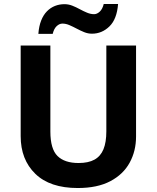

<svg xmlns="http://www.w3.org/2000/svg" viewBox="-20 -945 796 975"><path d="M670.9 -713.9V-252Q670.9 -178.2 638.4 -118.9Q606 -59.6 540.3 -24.9Q474.6 9.8 375 9.8Q233.4 9.8 159.2 -62.5Q85 -134.8 85 -253.9V-713.9H235.8V-276.9Q235.8 -188.5 272 -152.8Q308.1 -117.2 378.9 -117.2Q428.7 -117.2 459.7 -134.3Q490.7 -151.4 505.4 -187Q520 -222.7 520 -277.8V-713.9ZM174.8 -772.9Q177.7 -812 189 -840.6Q200.2 -869.1 218.3 -887.5Q236.3 -905.8 259 -914.8Q281.7 -923.8 307.6 -923.8Q327.6 -923.8 346.9 -916.3Q366.2 -908.7 385 -898.4Q403.8 -888.2 422.1 -880.6Q440.4 -873 458 -873Q472.7 -873 486.6 -886Q500.5 -898.9 506.8 -924.8H579.6Q573.7 -847.7 535.6 -810.8Q497.6 -773.9 446.8 -773.9Q426.8 -773.9 407.5 -781.7Q388.2 -789.6 369.4 -799.6Q350.6 -809.6 332.5 -817.4Q314.5 -825.2 296.9 -825.2Q281.7 -825.2 267.8 -812.3Q253.9 -799.3 247.6 -772.9Z"/></svg>

Font: Wonky
Style: Regular
Weight: 400
Designer: Monotype Design Team
Foundry: Monotype Imaging Inc.
Version: Version 3.000